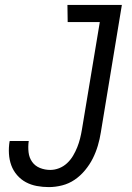

<svg xmlns="http://www.w3.org/2000/svg" viewBox="-20 -755 540 783"><path d="M179 8Q154 8 130 3.5Q106 -1 85.5 -12Q65 -23 49.5 -41Q34 -59 26 -81Q18 -103 16.5 -128Q15 -153 19 -178L20 -180H98L97 -179Q94 -156 96.5 -134Q99 -112 111 -95Q123 -78 143 -70Q163 -62 185 -62Q203 -62 221 -69Q239 -76 253.5 -89.5Q268 -103 278 -120Q288 -137 295 -154.5Q302 -172 306.5 -190Q311 -208 314 -226L387 -665H256L255 -735H477L391 -214Q387 -188 379 -161Q371 -134 358.5 -109Q346 -84 327 -61Q308 -38 284.5 -22Q261 -6 233.5 1Q206 8 179 8Z"/></svg>

Font: Iosevka Term Curly
Style: Italic
Weight: 400
Italic angle: -9°
Designer: Belleve Invis
Foundry: Belleve Invis
Version: Version 32.3.0